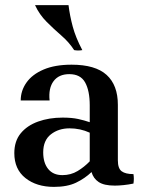

<svg xmlns="http://www.w3.org/2000/svg" viewBox="-20 -716 565 751"><path d="M191 15Q123 15 79.5 -19.5Q36 -54 36 -117Q36 -164 61 -194.5Q86 -225 129 -240.5Q172 -256 225 -256Q261 -256 286 -250.5Q311 -245 331 -238V-197Q294 -214 252 -214Q209 -214 179 -190.5Q149 -167 149 -120Q149 -79 168.5 -55Q188 -31 224 -31Q257 -31 283.5 -47Q310 -63 331 -85L338 -43Q312 -18 277.5 -1.5Q243 15 191 15ZM441 -306V-89Q441 -57 456 -46Q471 -35 502 -35Q505 -17 502 2Q483 6 463.5 8Q444 10 429 10Q387 10 366 -4Q345 -18 338 -43L331 -85V-304Q331 -361 313 -393.5Q295 -426 251 -426Q210 -426 189.5 -398.5Q169 -371 174 -323H61Q61 -361 83.5 -393Q106 -425 150.5 -444Q195 -463 260 -463Q353 -463 397 -423Q441 -383 441 -306ZM117 -696H248Q253 -655 264.5 -612Q276 -569 302 -520Q286 -517 270 -520Q250 -551 220.5 -576.5Q191 -602 162.5 -630.5Q134 -659 117 -696Z"/></svg>

Font: Poltawski Nowy Medium
Style: Regular
Weight: 500
Version: Version 1.001;gftools[0.9.25]